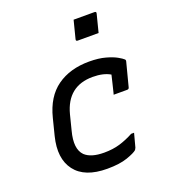

<svg xmlns="http://www.w3.org/2000/svg" viewBox="-142 -879 884 994"><g transform="rotate(-20 300.0 -381.5)"><path d="M379 -543Q431 -543 468.5 -532.5Q506 -522 528 -509.5Q550 -497 557 -490Q562 -486 560 -478L526 -347Q524 -338 514 -338H440L443 -349Q449 -372 454.5 -396Q460 -420 465 -440Q428 -462 369 -462Q230 -462 193 -321L172 -238Q147 -144 187 -104Q220 -73 292 -73Q340 -73 378.5 -84.5Q417 -96 456 -117H472Q467 -98 462 -79.5Q457 -61 452 -42Q449 -36 446 -31Q433 -19 390 -4Q347 11 279 11Q155 11 103 -57.5Q51 -126 80 -242L103 -333Q130 -441 201.5 -492Q273 -543 379 -543ZM378 -774H493Q504 -774 501 -763L476 -665H361Q350 -665 353 -676Z"/></g></svg>

Font: Recursive Mn Lnr St
Style: Italic
Weight: 400
Italic angle: -15°
Monospace: yes
Version: Version 1.079;hotconv 1.0.112;makeotfexe 2.5.65598; ttfautoh